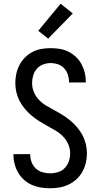

<svg xmlns="http://www.w3.org/2000/svg" viewBox="-20 -1001 540 1029"><path d="M249 8Q224 8 199 4Q174 0 151 -10Q128 -20 109 -37Q90 -54 77.5 -75.5Q65 -97 58.5 -121.5Q52 -146 52 -171V-175H142V-173Q142 -152 149.5 -132Q157 -112 172 -98Q187 -84 207.5 -78Q228 -72 249 -72Q270 -72 291 -78.5Q312 -85 327 -100.5Q342 -116 349 -137Q356 -158 356 -179Q356 -205 345.5 -228.5Q335 -252 317.5 -270Q300 -288 278 -301Q256 -314 234 -326Q212 -338 190.5 -351.5Q169 -365 149.5 -381.5Q130 -398 113.5 -417.5Q97 -437 85.5 -459Q74 -481 68 -506Q62 -531 62 -556Q62 -581 67.5 -606Q73 -631 84.5 -653Q96 -675 114 -693Q132 -711 154 -722.5Q176 -734 201 -738.5Q226 -743 251 -743Q276 -743 300.5 -739Q325 -735 347 -724Q369 -713 387 -696Q405 -679 416.5 -657.5Q428 -636 434 -612Q440 -588 440 -563V-559H350V-562Q350 -582 343.5 -601.5Q337 -621 323.5 -635.5Q310 -650 290.5 -656.5Q271 -663 251 -663Q231 -663 211 -655.5Q191 -648 177.5 -632.5Q164 -617 158 -597Q152 -577 152 -556Q152 -531 162 -507Q172 -483 189.5 -465Q207 -447 229 -434Q251 -421 273.5 -409Q296 -397 317.5 -383.5Q339 -370 358 -354Q377 -338 393.5 -318.5Q410 -299 422 -276.5Q434 -254 440 -229Q446 -204 446 -179Q446 -153 440 -128Q434 -103 421.5 -80.5Q409 -58 390 -40.5Q371 -23 348 -12Q325 -1 299.5 3.5Q274 8 249 8ZM238 -794 185 -836 305 -981 370 -929Z"/></svg>

Font: Iosevka Curly Medium
Style: Regular
Weight: 500
Monospace: yes
Designer: Belleve Invis
Foundry: Belleve Invis
Version: Version 22.1.2; ttfautohint (v1.8.4)